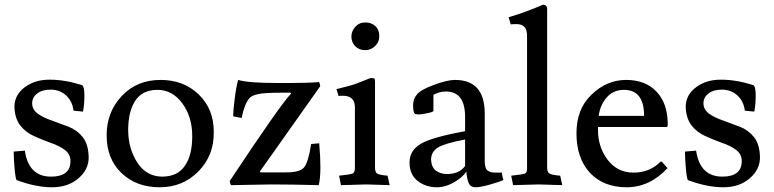

<svg xmlns="http://www.w3.org/2000/svg" viewBox="-20 -780 3272 812"><path d="M196 -33Q278 -33 278 -99Q278 -128 254 -146Q230 -164 194 -176Q160 -188 125 -204Q90 -219 66 -249Q42 -280 41 -330Q42 -380 86 -412Q130 -444 192 -443Q254 -443 327 -420Q337 -414 337 -376Q337 -338 331 -308L291 -312Q286 -352 260 -376Q234 -400 196 -401Q158 -401 138 -385Q116 -369 116 -343Q116 -317 140 -299Q164 -282 200 -270Q234 -258 270 -244Q306 -230 330 -200Q354 -169 355 -116Q356 -64 312 -26Q268 12 200 12Q132 12 51 -18Q46 -21 42 -64Q38 -107 38 -134V-139L85 -143Q101 -33 196 -33Z M431 -208Q431 -306 495 -374Q559 -442 659 -442Q757 -442 821 -380Q885 -318 884 -220Q885 -122 819 -55Q753 12 655 12Q557 12 494 -48Q431 -108 431 -208ZM665 -33Q731 -33 761 -78Q793 -122 793 -204Q793 -286 751 -343Q709 -400 646 -400Q582 -400 552 -354Q522 -308 522 -228Q523 -150 561 -92Q599 -34 665 -33Z M1211 -384Q1211 -388 1207 -388H1169Q1098 -388 1071 -382Q1044 -376 1034 -364Q1013 -338 1002 -281L966 -288Q966 -308 972 -358Q978 -408 987 -442Q1029 -429 1153 -429H1213Q1282 -429 1329 -433Q1334 -425 1334 -415L1080 -56Q1078 -51 1084 -51H1186Q1248 -50 1266 -72Q1284 -94 1296 -171L1330 -174Q1335 -118 1335 -72Q1335 -26 1328 3Q1212 0 1127 0L957 3Q952 -5 952 -15Q1168 -341 1211 -384Z M1466 -624Q1466 -649 1483 -667Q1499 -685 1525 -685Q1551 -685 1567 -670Q1583 -656 1584 -630Q1585 -604 1567 -586Q1549 -568 1524 -568Q1499 -568 1483 -584Q1467 -600 1466 -624ZM1530 0 1422 3 1414 -37Q1461 -42 1471 -46Q1481 -50 1481 -71V-325Q1481 -375 1431 -375Q1419 -375 1412 -374L1403 -403Q1468 -419 1486 -426L1547 -450Q1560 -450 1563 -448Q1566 -446 1566 -434V-71Q1566 -52 1575 -46Q1584 -40 1619 -37L1628 3Z M2074 -50H2095Q2100 -50 2102 -51Q2106 -25 2109 -19Q2096 -12 2054 0Q2012 12 1992 12Q1972 12 1964 -2Q1956 -16 1952 -54Q1936 -30 1902 -10Q1868 10 1834 12H1829Q1780 12 1746 -15Q1712 -42 1712 -93Q1712 -144 1760 -172Q1808 -200 1947 -225V-285Q1947 -393 1866 -393Q1838 -393 1813 -379V-311Q1812 -306 1786 -301Q1760 -296 1752 -296Q1744 -296 1735 -298Q1727 -306 1727 -334Q1727 -362 1743 -380Q1758 -400 1815 -421Q1872 -442 1904 -442Q2030 -442 2030 -300V-100Q2030 -68 2042 -59Q2054 -50 2074 -50ZM1871 -44Q1922 -44 1947 -78V-190Q1861 -174 1832 -156Q1803 -138 1803 -104Q1805 -72 1824 -58Q1843 -44 1871 -44Z M2258 0 2150 3 2142 -37Q2190 -42 2200 -46Q2210 -50 2209 -71V-621Q2210 -654 2198 -666Q2186 -678 2166 -678Q2146 -678 2140 -677L2131 -707Q2208 -730 2276 -760Q2294 -760 2294 -741V-71Q2294 -52 2304 -46Q2314 -40 2349 -37L2358 3Z M2704 -290Q2704 -400 2619 -400Q2574 -400 2546 -368Q2518 -336 2512 -290ZM2799 -243H2509V-230Q2509 -158 2550 -104Q2591 -50 2659 -50Q2727 -50 2771 -94Q2774 -97 2776 -97Q2778 -97 2781 -94L2803 -69Q2728 12 2630 12Q2532 12 2474 -50Q2418 -112 2418 -216Q2418 -320 2482 -380Q2546 -442 2628 -442Q2710 -442 2757 -392Q2804 -342 2804 -254Q2804 -243 2799 -243Z M3035 -33Q3117 -33 3117 -99Q3117 -128 3093 -146Q3069 -164 3033 -176Q2999 -188 2964 -204Q2929 -219 2905 -249Q2881 -280 2880 -330Q2881 -380 2925 -412Q2969 -444 3031 -443Q3093 -443 3166 -420Q3176 -414 3176 -376Q3176 -338 3170 -308L3130 -312Q3125 -352 3099 -376Q3073 -400 3035 -401Q2997 -401 2977 -385Q2955 -369 2955 -343Q2955 -317 2979 -299Q3003 -282 3039 -270Q3073 -258 3109 -244Q3145 -230 3169 -200Q3193 -169 3194 -116Q3195 -64 3151 -26Q3107 12 3039 12Q2971 12 2890 -18Q2885 -21 2881 -64Q2877 -107 2877 -134V-139L2924 -143Q2940 -33 3035 -33Z"/></svg>

Font: Lusitana
Style: Regular
Weight: 400
Designer: Ana Paula Megda
Foundry: Ana Paula Megda
Version: Version 1.001; ttfautohint (v1.4.1)